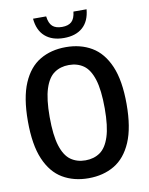

<svg xmlns="http://www.w3.org/2000/svg" viewBox="-101 -1014 848 1095"><g transform="rotate(-10 323.0 -466.5)"><path d="M322.5 9.5Q237 9.5 172.8 -28.5Q108.5 -66.5 72.8 -150Q37 -233.5 37 -370Q37 -506.5 72.8 -590Q108.5 -673.5 172.8 -711.5Q237 -749.5 322.5 -749.5Q408 -749.5 472.2 -711.5Q536.5 -673.5 572.5 -590Q608.5 -506.5 608.5 -370Q608.5 -233.5 572.5 -150Q536.5 -66.5 472.2 -28.5Q408 9.5 322.5 9.5ZM322.5 -94Q372 -94 407.5 -119Q443 -144 462.2 -203.8Q481.5 -263.5 481.5 -367Q481.5 -473.5 462.2 -534.5Q443 -595.5 407.5 -620.8Q372 -646 322.5 -646Q273.5 -646 237.8 -621Q202 -596 182.8 -536.2Q163.5 -476.5 163.5 -373Q163.5 -266.5 182.8 -205.5Q202 -144.5 237.8 -119.2Q273.5 -94 322.5 -94ZM323 -802.5Q254.5 -802.5 214 -838Q173.5 -873.5 167.5 -941.5H243.5Q248.5 -901 267.5 -883.8Q286.5 -866.5 323 -866.5Q359.5 -866.5 378.2 -883.8Q397 -901 401.5 -941.5H477.5Q471.5 -873 431.5 -837.8Q391.5 -802.5 323 -802.5Z"/></g></svg>

Font: Encode Sans Condensed Condensed SemiBold
Style: Regular
Weight: 600
Width: 3
Designer: Multiple Designers
Foundry: Impallari Type
Version: Version 3.000; ttfautohint (v1.8.3) -l 8 -r 50 -G 200 -x 14 